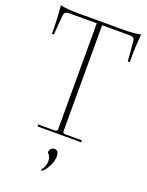

<svg xmlns="http://www.w3.org/2000/svg" viewBox="-157 -717 769 1006"><g transform="rotate(20 227.0 -213.5)"><path d="M105 0V-11H198Q203 -11 207.5 -14.5Q212 -18 212 -22V-614H58Q32 -614 30 -592L21 -482H10Q10 -577 3 -639Q35 -630 108 -630H346Q419 -630 451 -639Q444 -577 444 -482H433L424 -592Q423 -614 396 -614H242V-22Q242 -11 256 -11H349V0ZM205 212 201 205Q221 180 221 152Q221 125 203 110Q202 97 210 88.5Q218 80 230 80Q254 80 254 113Q254 138 239.5 167.5Q225 197 205 212Z"/></g></svg>

Font: Arapey Thin-Display
Style: Regular
Weight: 100
Designer: Eduardo Rodriguez Tunni
Foundry: Eduardo Rodriguez Tunni
Version: Version 4.000